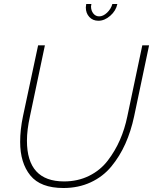

<svg xmlns="http://www.w3.org/2000/svg" viewBox="-20 -937 767 962"><path d="M543 -917H568Q561 -883 532.5 -858Q504 -833 473 -833Q445 -833 427.5 -852Q410 -871 410 -900Q410 -905 412 -917H438Q436 -909 436 -905Q436 -884 447.5 -869.5Q459 -855 477 -855Q497 -855 516.5 -873.5Q536 -892 543 -917ZM81 -226Q81 -287 95 -354L171 -710H205L130 -354Q115 -286 115 -232Q115 -28 301 -28Q370 -28 426.5 -56Q483 -84 520 -132.5Q557 -181 581 -236Q605 -291 618 -354L693 -710H727L652 -354Q636 -279 608 -216.5Q580 -154 538 -103Q496 -52 434.5 -23.5Q373 5 298 5Q183 5 132 -58Q81 -121 81 -226Z"/></svg>

Font: Raleway-v4020 ExtraLight
Style: Italic
Weight: 275
Italic angle: -12°
Designer: Matt McInerney, Pablo Impallari, Rodrigo Fuenzalida
Foundry: Matt McInerney, Pablo Impallari, Rodrigo Fuenzalida
Version: Version 4.020;PS 004.020;hotconv 1.0.88;makeotf.lib2.5.64775